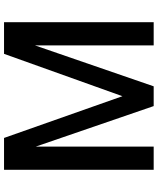

<svg xmlns="http://www.w3.org/2000/svg" viewBox="65 -847 782 952"><g transform="rotate(-90 456.0 -371.0)"><path d="M205 0V-585L406 0H504L707 -589V0H822V-742H665L455 -155L248 -742H90V0Z"/></g></svg>

Font: Cheyenne Sans Medium
Style: Regular
Weight: 500
Designer: The Public Sans project authors (U.S. Web Design System), Libre Franklin designed by Pablo Impallari and Rodrigo Fuenzal
Foundry: The Cheyenne Sans Project Authors
Version: Version 2.007